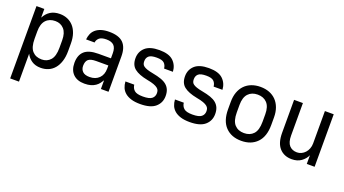

<svg xmlns="http://www.w3.org/2000/svg" viewBox="-57 -1079 3263 1821"><g transform="rotate(20 1575.0 -168.5)"><path d="M75 -530H154V-442Q177 -487 215.5 -511.5Q254 -536 311 -536Q353 -536 388 -521Q423 -506 448.5 -477.5Q474 -449 488.5 -406.5Q503 -364 503 -308V-232Q503 -173 488.5 -128Q474 -83 448.5 -53Q423 -23 388 -8Q353 7 311 7Q257 7 220 -18Q183 -43 164 -82V200H75ZM293 -71Q347 -71 381 -109Q415 -147 415 -232V-308Q415 -383 381 -420.5Q347 -458 293 -458Q233 -458 198.5 -420.5Q164 -383 164 -308V-232Q164 -147 198.5 -109Q233 -71 293 -71Z M752 6Q679 6 638 -34.5Q597 -75 597 -148Q597 -226 641 -266Q685 -306 782 -306H908V-357Q908 -411 883.5 -435.5Q859 -460 808 -460Q756 -460 734.5 -439.5Q713 -419 711 -394H625Q628 -425 639 -451Q650 -477 672 -496Q694 -515 727.5 -526Q761 -537 809 -537Q906 -537 950.5 -492.5Q995 -448 995 -357V0H918V-88Q908 -71 895 -54Q882 -37 862.5 -23.5Q843 -10 816.5 -2Q790 6 752 6ZM777 -70Q837 -70 872.5 -105.5Q908 -141 908 -202V-234H786Q729 -234 706.5 -214Q684 -194 684 -149Q684 -114 706.5 -92Q729 -70 777 -70Z M1315 7Q1262 7 1224.5 -4.5Q1187 -16 1162.5 -36.5Q1138 -57 1126 -85Q1114 -113 1112 -147H1201Q1205 -112 1229 -90.5Q1253 -69 1315 -69Q1381 -69 1406 -89.5Q1431 -110 1431 -144Q1431 -158 1427 -170.5Q1423 -183 1409.5 -194Q1396 -205 1370.5 -214.5Q1345 -224 1301 -232Q1213 -249 1169.5 -283.5Q1126 -318 1126 -387Q1126 -453 1172 -495Q1218 -537 1315 -537Q1411 -537 1455.5 -495Q1500 -453 1504 -387H1415Q1411 -422 1390 -441.5Q1369 -461 1315 -461Q1258 -461 1236 -442Q1214 -423 1214 -389Q1214 -374 1218 -362Q1222 -350 1234.5 -340.5Q1247 -331 1270 -323Q1293 -315 1331 -308Q1380 -299 1415.5 -286.5Q1451 -274 1473.5 -255Q1496 -236 1507 -209.5Q1518 -183 1518 -147Q1518 -79 1469 -36Q1420 7 1315 7Z M1815 7Q1762 7 1724.5 -4.5Q1687 -16 1662.5 -36.5Q1638 -57 1626 -85Q1614 -113 1612 -147H1701Q1705 -112 1729 -90.5Q1753 -69 1815 -69Q1881 -69 1906 -89.5Q1931 -110 1931 -144Q1931 -158 1927 -170.5Q1923 -183 1909.5 -194Q1896 -205 1870.5 -214.5Q1845 -224 1801 -232Q1713 -249 1669.5 -283.5Q1626 -318 1626 -387Q1626 -453 1672 -495Q1718 -537 1815 -537Q1911 -537 1955.5 -495Q2000 -453 2004 -387H1915Q1911 -422 1890 -441.5Q1869 -461 1815 -461Q1758 -461 1736 -442Q1714 -423 1714 -389Q1714 -374 1718 -362Q1722 -350 1734.5 -340.5Q1747 -331 1770 -323Q1793 -315 1831 -308Q1880 -299 1915.5 -286.5Q1951 -274 1973.5 -255Q1996 -236 2007 -209.5Q2018 -183 2018 -147Q2018 -79 1969 -36Q1920 7 1815 7Z M2335 7Q2235 7 2176 -54Q2117 -115 2117 -232V-308Q2117 -362 2132.5 -404.5Q2148 -447 2176.5 -476.5Q2205 -506 2245.5 -521.5Q2286 -537 2335 -537Q2385 -537 2425 -521.5Q2465 -506 2493.5 -476.5Q2522 -447 2537.5 -404.5Q2553 -362 2553 -308V-232Q2553 -115 2494 -54Q2435 7 2335 7ZM2335 -71Q2395 -71 2430 -109Q2465 -147 2465 -232V-308Q2465 -384 2430 -421.5Q2395 -459 2335 -459Q2275 -459 2240 -421.5Q2205 -384 2205 -308V-232Q2205 -147 2240 -109Q2275 -71 2335 -71Z M2845 7Q2767 7 2721 -44Q2675 -95 2675 -198V-530H2764V-203Q2764 -134 2792.5 -102.5Q2821 -71 2870 -71Q2893 -71 2914 -81Q2935 -91 2951 -108.5Q2967 -126 2976.5 -150.5Q2986 -175 2986 -203V-530H3075V0H2996V-88Q2979 -49 2940.5 -21Q2902 7 2845 7Z"/></g></svg>

Font: Golos UI VF
Style: Regular
Weight: 400
Designer: A.Korolkova, Vitaly Kuzmin
Foundry: ParaType Ltd
Version: Version 2.000